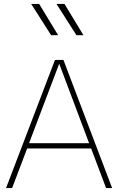

<svg xmlns="http://www.w3.org/2000/svg" viewBox="-20 -954 600 974"><path d="M117.7 -200.7H442.4L518.1 0H548.8L301.8 -649.9H258.8L10.7 0H41.5ZM127.4 -227.5 280.3 -630.9 432.1 -227.5ZM403.3 -775.4 307.1 -934.1H266.6L367.7 -775.4ZM274.9 -775.4 178.7 -934.1H138.2L239.3 -775.4Z"/></svg>

Font: Estedad-FD-VF Thin
Style: Regular
Weight: 100
Designer: Amin Abedi
Version: Version 5.0